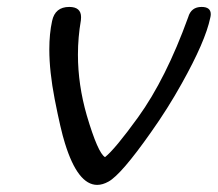

<svg xmlns="http://www.w3.org/2000/svg" viewBox="-20 -520 613 540"><path d="M571.3 -469.7Q557.6 -403.8 491.2 -285.2Q452.1 -214.8 404.3 -147.5Q320.8 -28.8 285.2 -9.3Q268.6 0 253.4 0Q198.7 0 162.6 -117.2Q150.9 -153.8 133.8 -241.2Q118.7 -319.3 118.7 -380.9Q118.7 -425.3 126.5 -460.9Q134.8 -500.5 174.8 -500.5Q208 -500.5 208 -471.7Q208 -467.8 207.5 -462.9Q199.2 -415 199.2 -366.2Q199.2 -281.7 224.1 -195.3Q255.4 -89.4 275.4 -78.1Q303.2 -100.1 368.2 -189.9Q446.8 -298.8 509.3 -471.7Q517.6 -500.5 546.9 -500.5Q572.8 -500.5 572.8 -480Q572.8 -475.1 571.3 -469.7Z"/></svg>

Font: inglobal
Style: Italic
Weight: 400
Italic angle: -12°
Designer: Andrey Kochetov, Denis Davydov, Evgeny Yurtaev
Foundry: inglobal
Version: Version 1.00 September 25, 2014, initial release